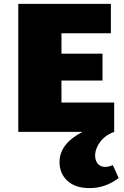

<svg xmlns="http://www.w3.org/2000/svg" viewBox="-20 -678 639 987"><path d="M590 237Q522 289 441 289Q367 289 326.5 251.5Q286 214 286 155Q286 109 314.5 70.5Q343 32 404 0H74V-658H550V-507H296V-402H507V-264H296V-151H567V0Q520 17 494.5 52Q469 87 469 122Q469 147 482.5 163.5Q496 180 521 180Q538 180 560 171Z"/></svg>

Font: Ysabeau Black
Style: Regular
Weight: 900
Designer: Christian Thalmann (Catharsis Fonts)
Version: Version 0.003